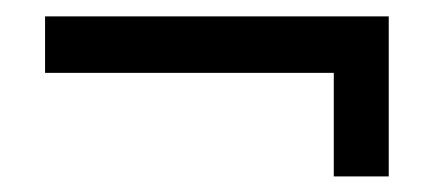

<svg xmlns="http://www.w3.org/2000/svg" viewBox="-20 -370 540 239"><path d="M36.1 -349.6H463.9V-150.4H395.5V-279.3H36.1Z"/></svg>

Font: BabelStone Irk Bitig
Style: Regular
Weight: 400
Designer: Andrew West
Foundry: BabelStone
Version: Version 1.03 June 7, 2023